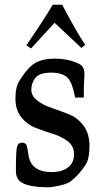

<svg xmlns="http://www.w3.org/2000/svg" viewBox="-20 -772 427 809"><path d="M91 -581Q164 -687 202 -752H242Q302 -638 339 -583L323 -570L210 -676L111 -568ZM62 -432Q98 -490 130 -507.5Q162 -525 212 -525Q262 -525 302 -508Q313 -504 318 -500Q336 -489 336 -459Q336 -456 335 -444Q333 -418 333 -361H296Q295 -374 287.5 -399Q280 -424 271 -437Q251 -466 196 -466Q143 -466 126 -440Q112 -419 112 -393.5Q112 -368 137 -348.5Q162 -329 198 -317Q234 -305 270.5 -290.5Q307 -276 332 -242.5Q357 -209 357 -157Q357 -105 342 -80Q315 -37 278 -8Q263 3 231 10Q199 17 183 17Q76 17 55 -19Q47 -32 47 -53Q47 -134 51.5 -152.5Q56 -171 72.5 -171Q89 -171 93 -157Q97 -143 100 -118Q111 -47 198 -47Q242 -47 267 -67Q292 -87 292 -121.5Q292 -156 266.5 -176Q241 -196 204.5 -207.5Q168 -219 132 -232.5Q96 -246 70.5 -277Q45 -308 45 -357Q45 -406 62 -432Z"/></svg>

Font: Prociono
Style: Regular
Weight: 400
Designer: Barry Schwartz
Foundry: The Crud Factory
Version: Version 2.301